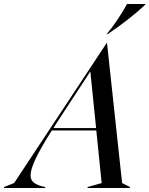

<svg xmlns="http://www.w3.org/2000/svg" viewBox="-102 -947 752 967"><path d="M435 -730H437L513 -25L553 -5V0H339V-5L410 -25L383 -290H159Q102 -200 77 -146.5Q52 -93 52 -64Q52 -41 67 -28.5Q82 -16 112 -8L126 -5V0H-82V-5L-31 -25ZM382 -302 353 -587 190 -338Q174 -314 167 -302ZM538 -927H630V-924Q553 -851 440 -775H435Q460 -804 488 -845.5Q516 -887 538 -927Z"/></svg>

Font: Nyght Serif Italic
Style: Regular
Weight: 400
Italic angle: -16°
Designer: Maksym Kobuzan
Version: Version 0.410